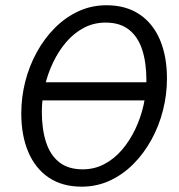

<svg xmlns="http://www.w3.org/2000/svg" viewBox="-20 -688 673 720"><path d="M286.5 12Q213.4 12 162.9 -22.1Q112.4 -56.2 86.1 -118Q59.8 -179.8 59.8 -262.7Q59.8 -323.1 74.6 -381.8Q89.5 -440.4 117.9 -492.1Q146.3 -543.7 185.6 -583.3Q224.9 -622.8 273.9 -645.6Q322.9 -668.3 379.4 -668.3Q452.5 -668.3 503.1 -634.2Q553.8 -600.2 580 -538.3Q606.1 -476.5 606.1 -393.6Q606.1 -333.2 591.2 -274.6Q576.4 -215.9 548 -164.3Q519.6 -112.6 480.3 -73Q440.9 -33.5 391.9 -10.7Q342.9 12 286.5 12ZM290 -53Q334 -53 371.2 -72.6Q408.4 -92.2 437.5 -126.2Q466.6 -160.3 487.2 -203.5Q507.8 -246.7 518.4 -293.9Q529 -341.1 529 -387.4Q529 -453.3 513.1 -501.8Q497.2 -550.4 463.5 -576.8Q429.8 -603.3 375.9 -603.3Q331.8 -603.3 294.6 -583.7Q257.4 -564.1 228.4 -530.3Q199.3 -496.4 178.7 -453Q158.1 -409.6 147.5 -362.4Q136.9 -315.2 136.9 -268.9Q136.9 -203 152.8 -154.5Q168.6 -106 202.3 -79.5Q236 -53 290 -53ZM113 -311.5 126.4 -379.5H563L549.5 -311.5Z"/></svg>

Font: Source Sans 3
Style: Italic
Weight: 200
Italic angle: -11°
Designer: Paul D. Hunt
Foundry: Adobe
Version: Version 3.046;hotconv 1.0.118;makeotfexe 2.5.65603